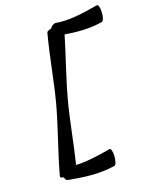

<svg xmlns="http://www.w3.org/2000/svg" viewBox="-163 -947 904 1101"><g transform="rotate(-20 288.5 -396.5)"><path d="M66 35C154 51 247 66 344 50C353 49 361 25 363 -3C365 -30 359 -52 350 -50C279 -38 205 -26 139 -30C170 -153 190 -277 223 -400C255 -519 298 -637 333 -756C405 -744 481 -737 558 -750C567 -751 576 -775 577 -803C579 -830 573 -852 564 -850C477 -835 385 -821 309 -835C296 -837 281 -828 272 -814C256 -811 245 -806 244 -800C208 -667 187 -533 152 -400C116 -267 65 -133 29 0C28 6 36 11 49 13C50 25 56 33 66 35Z"/></g></svg>

Font: Nupuram Medium Oblique
Style: Regular
Weight: 500
Designer: Santhosh Thottingal (santhosh.thottingal@gmail.com)
Foundry: SMC
Version: Version 1.000